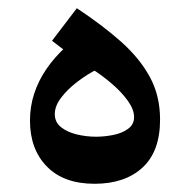

<svg xmlns="http://www.w3.org/2000/svg" viewBox="-20 -444 462 472"><path d="M212.4 7.8Q136.7 7.8 95.2 -34.7Q53.7 -77.1 53.7 -147.5Q53.7 -182.1 64 -213.6Q74.2 -245.1 93.8 -273.9Q113.3 -302.7 141.6 -328.6L220.2 -274.4Q194.8 -261.7 170.7 -243.4Q146.5 -225.1 130.6 -204.3Q114.7 -183.6 114.7 -163.6Q114.7 -143.6 130.1 -131.3Q145.5 -119.1 168.9 -113.5Q192.4 -107.9 216.3 -107.9Q236.3 -107.9 257.8 -112.1Q279.3 -116.2 294.4 -127Q309.6 -137.7 309.6 -156.2Q309.6 -174.8 294.2 -196.3Q278.8 -217.8 254.6 -238.5Q230.5 -259.3 205.1 -274.9L141.6 -317.9L107.9 -343.8L168.9 -423.8Q232.4 -381.8 278.1 -341.1Q323.7 -300.3 348.6 -254.4Q373.5 -208.5 373.5 -149.9Q373.5 -71.8 330.3 -32Q287.1 7.8 212.4 7.8Z"/></svg>

Font: Markazi Text
Style: Regular
Weight: 400
Designer: Borna Izadpanah (Arabic designer), Fiona Ross (Arabic design director) and Florian Runge (Latin designer)
Foundry: Borna Izadpanah and Florian Runge
Version: Version 1.000